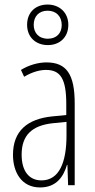

<svg xmlns="http://www.w3.org/2000/svg" viewBox="-20 -813 416 843"><path d="M190 -615C243 -615 280 -650 280 -704C280 -758 241 -793 189 -793C137 -793 99 -760 99 -704C99 -648 139 -615 190 -615ZM190 -643C149 -643 128 -670 128 -704C128 -740 150 -766 189 -766C227 -766 251 -741 251 -703C251 -667 228 -643 190 -643ZM184 -539C147 -539 106 -527 72 -506L86 -476C123 -498 156 -506 182 -506C245 -506 271 -468 271 -356V-308L210 -302C100 -291 37 -238 37 -133C37 -59 73 10 156 10C228 10 259 -38 274 -89H276L279 0H308V-359C308 -487 272 -539 184 -539ZM212 -272 272 -278V-218C272 -100 240 -21 162 -21C108 -21 75 -61 75 -134C75 -218 119 -262 212 -272Z"/></svg>

Font: Noto Sans Ethiopic ExtraCondensed ExtraLight
Style: Regular
Weight: 200
Width: 2
Designer: Monotype Design Team
Foundry: Monotype Imaging Inc.
Version: Version 2.102